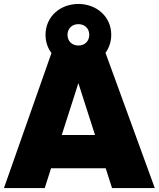

<svg xmlns="http://www.w3.org/2000/svg" viewBox="-22 -950 802 970"><path d="M544 0H760L511 -683C529 -708 540 -739 540 -774C540 -866 466 -930 374 -930C282 -930 208 -866 208 -774C208 -739 219 -707 238 -682L-2 0H204L236 -100H512ZM290 -268 374 -530 458 -268ZM319 -774C319 -806 342 -828 374 -828C406 -828 429 -806 429 -774C429 -742 406 -720 374 -720C342 -720 319 -742 319 -774Z"/></svg>

Font: Aspekta 900
Style: Regular
Weight: 900
Designer: Ivo Dolenc
Version: Version 2.000